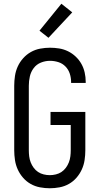

<svg xmlns="http://www.w3.org/2000/svg" viewBox="-20 -998 540 1026"><path d="M246 8Q220 8 193.5 3Q167 -2 144 -15Q121 -28 103.5 -48Q86 -68 75 -92Q64 -116 60 -142.5Q56 -169 56 -195V-540Q56 -566 60 -592.5Q64 -619 75 -643Q86 -667 104 -687Q122 -707 145 -720Q168 -733 194.5 -738Q221 -743 247 -743Q272 -743 296.5 -739Q321 -735 343.5 -724Q366 -713 384.5 -695.5Q403 -678 415 -656.5Q427 -635 432.5 -610.5Q438 -586 438 -561V-555H360V-559Q360 -582 353 -604Q346 -626 330 -642.5Q314 -659 292 -666Q270 -673 247 -673Q222 -673 198.5 -663.5Q175 -654 160 -634Q145 -614 139.5 -589.5Q134 -565 134 -540V-195Q134 -179 136 -162.5Q138 -146 144 -130.5Q150 -115 160 -101.5Q170 -88 183.5 -79Q197 -70 213.5 -66Q230 -62 246 -62Q262 -62 278.5 -66Q295 -70 308.5 -79Q322 -88 332 -101.5Q342 -115 348 -130.5Q354 -146 356 -162.5Q358 -179 358 -195V-330H250V-400H436V-195Q436 -169 432 -142.5Q428 -116 417 -92Q406 -68 388.5 -48Q371 -28 348 -15Q325 -2 298.5 3Q272 8 246 8ZM239 -796 191 -834 308 -978 366 -932Z"/></svg>

Font: Huly
Style: Regular
Weight: 400
Designer: Belleve Invis
Foundry: Belleve Invis
Version: Version 33.2.5; ttfautohint (v1.8.4)